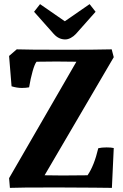

<svg xmlns="http://www.w3.org/2000/svg" viewBox="-20 -908 594 930"><path d="M350 -609Q317 -610 253 -610Q189 -610 157 -609Q148 -598 138 -563Q128 -528 121 -485Q105 -482 86 -482Q62 -482 36 -490L24 -637L61 -669Q107 -667 298 -667Q445 -667 521 -669L531 -631L196 -59Q224 -58 283 -58Q365 -58 404 -59Q436 -105 456 -190Q472 -194 496 -194Q518 -194 531 -191L522 2Q472 2 434 1L257 0Q65 0 28 2L24 -45ZM240 -744 145 -851 174 -888 294 -805 414 -888 443 -851 348 -744Q337 -732 323 -724.5Q309 -717 296 -717Q264 -717 240 -744Z"/></svg>

Font: Caladea
Style: Bold
Weight: 700
Designer: Carolina Giovagnoli and Andres Torresi
Foundry: Carolina Giovagnoli & Andres Torresi
Version: Version 1.001